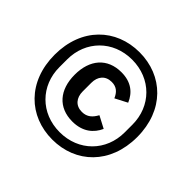

<svg xmlns="http://www.w3.org/2000/svg" viewBox="-168 -908 1119 1119"><g transform="rotate(45 391.0 -349.0)"><path d="M391 11C584 11 731 -127 731 -349C731 -571 584 -709 391 -709C198 -709 51 -571 51 -349C51 -127 198 11 391 11ZM391 -50C234 -50 122 -165 122 -317V-381C122 -533 234 -648 391 -648C548 -648 660 -533 660 -381V-317C660 -165 548 -50 391 -50ZM399 -146C484 -146 534 -189 559 -245L485 -284C466 -249 442 -225 399 -225C347 -225 318 -261 318 -313V-384C318 -436 347 -472 399 -472C440 -472 462 -450 477 -415L552 -454C527 -513 479 -552 399 -552C283 -552 216 -473 216 -349C216 -225 283 -146 399 -146Z"/></g></svg>

Font: IBMKR Medm
Style: Regular
Weight: 500
Designer: Mike Abbink; Paul van der Laan; Pieter van Rosmalen; Wujin Sim; Chorong Kim; Dohee Lee;
Foundry: Sandoll Inc.
Version: Version 1.002